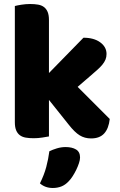

<svg xmlns="http://www.w3.org/2000/svg" viewBox="-20 -681 597 957"><path d="M527 -88Q522 -41 499.5 -16Q477 9 434 9Q402 9 377 -6.5Q352 -22 323 -59L224 -183V-1Q213 1 191.5 4.5Q170 8 148 8Q126 8 108.5 5Q91 2 79 -7Q67 -16 60.5 -31.5Q54 -47 54 -72V-651Q65 -654 86.5 -657.5Q108 -661 130 -661Q152 -661 169.5 -658Q187 -655 199 -646Q211 -637 217.5 -621.5Q224 -606 224 -581V-317L396 -493Q448 -493 479.5 -470Q511 -447 511 -412Q511 -397 506 -384.5Q501 -372 490.5 -359Q480 -346 463.5 -331.5Q447 -317 425 -298L367 -248ZM322 223Q305 241 285.5 248.5Q266 256 243 256Q205 256 179 233Q200 191 210.5 151.5Q221 112 226 73Q242 65 263.5 58.5Q285 52 307 52Q339 52 359 64Q379 76 379 104Q379 116 373.5 132.5Q368 149 360 165.5Q352 182 342 197.5Q332 213 322 223Z"/></svg>

Font: Baloo Bhaina
Style: Regular
Weight: 400
Designer: Manish Minz, Shuchita Grover and Ek Type
Foundry: Ek Type
Version: Version 1.443;PS 1.000;hotconv 16.6.51;makeotf.lib2.5.65220;